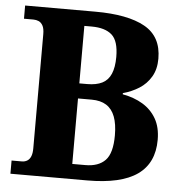

<svg xmlns="http://www.w3.org/2000/svg" viewBox="-52 -763 766 812"><g transform="rotate(5 331.5 -357.0)"><path d="M22 0V-56H65Q79 -56 89 -62.5Q99 -69 104 -82Q109 -95 109 -115V-600Q109 -624 102 -636.5Q95 -649 84.5 -653.5Q74 -658 62 -658H22V-714H320Q458 -714 530.5 -673.5Q603 -633 603 -539Q603 -494 584 -462Q565 -430 534 -410.5Q503 -391 466 -381V-376Q515 -367 551.5 -345Q588 -323 609 -286.5Q630 -250 630 -197Q630 -98 560.5 -49Q491 0 348 0ZM335 -64Q390 -64 419 -94Q448 -124 448 -200Q448 -248 436 -279.5Q424 -311 399.5 -326.5Q375 -342 337 -342H279V-64ZM312 -406Q351 -406 376 -418.5Q401 -431 413 -459Q425 -487 425 -531Q425 -599 396 -624.5Q367 -650 310 -650H279V-406Z"/></g></svg>

Font: Noto Serif Khmer SemiCondensed ExtraBold
Style: Regular
Weight: 800
Width: 4
Designer: Danh Hong and the Monotype Design Team
Foundry: Monotype Imaging Inc.
Version: Version 2.004